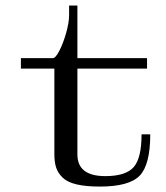

<svg xmlns="http://www.w3.org/2000/svg" viewBox="-20 -668 606 700"><path d="M344.2 12.2Q293 12.2 259 4.2Q225.1 -3.9 208 -20.8Q190.9 -37.6 184.6 -57.4Q178.2 -77.1 178.2 -106V-418H56.2V-456.1H172.9Q182.6 -456.1 196.8 -483.6Q210.9 -511.2 221.4 -548.8Q231.9 -586.4 231.9 -611.8V-647.9H262.2V-456.1H516.1V-418H262.2V-105Q262.2 -25.9 363.8 -25.9Q438 -25.9 467 -58.3Q496.1 -90.8 496.1 -178.2H527.8Q527.8 -67.9 489.5 -27.8Q451.2 12.2 344.2 12.2Z"/></svg>

Font: New Heterodox Mono
Style: Book
Weight: 400
Designer: Hao Chi Kiang <hello@hckiang.com>, Alexey Kryukov <alexios@thessalonica.org.ru>
Version: Version 0.0.3